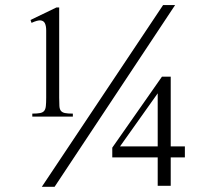

<svg xmlns="http://www.w3.org/2000/svg" viewBox="-20 -721 840 749"><path d="M701.2 -106.9V-149.9H646V-421.9H611.8L418 -145V-106.9H595.2V3.9H646V-106.9ZM663.1 -701.2H616.2L143.1 7.8H192.9ZM264.2 -266.1V-277.8Q244.1 -277.8 233.4 -280Q222.7 -282.2 217.5 -288.8Q212.4 -295.4 211.7 -307.6Q210.9 -319.8 210.9 -339.8V-691.9H200.2L99.1 -643.1L103 -631.8Q126.5 -642.6 138.4 -641.4Q150.4 -640.1 155.3 -629.9Q160.2 -619.6 160.2 -602.1Q160.2 -585 160.2 -564V-339.8Q160.2 -319.8 158.9 -307.6Q157.7 -295.4 152.6 -288.8Q147.5 -282.2 136.5 -280Q125.5 -277.8 106 -277.8V-266.1ZM595.2 -149.9H448.2L595.2 -356.9Z"/></svg>

Font: Galatia SIL
Style: Regular
Weight: 400
Designer: Development by SIL's NRSI team
Version: Version 2.1